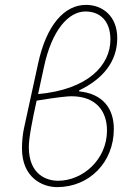

<svg xmlns="http://www.w3.org/2000/svg" viewBox="-20 -754 540 786"><path d="M214 12C346 12 446 -90 446 -226C446 -309 402 -370 304 -380V-384C400 -430 460 -501 460 -598C460 -688 400 -734 332 -734C244 -734 170 -652 136 -494L78 -228C72 -200 70 -170 70 -146C70 -28 152 12 214 12ZM218 -14C172 -14 98 -38 98 -152C98 -189 112 -261 130 -342C214 -356 258 -360 272 -360C376 -360 418 -296 418 -220C418 -100 318 -14 218 -14ZM160 -480C192 -630 260 -707 330 -707C388 -707 432 -670 432 -592C432 -487 340 -387 136 -369C144 -405 152 -443 160 -480Z"/></svg>

Font: Source Sans Pro ExtraLight
Style: Italic
Weight: 200
Italic angle: -11°
Designer: Paul D. Hunt
Foundry: Adobe Systems Incorporated
Version: Version 3.006;hotconv 1.0.111;makeotfexe 2.5.65597